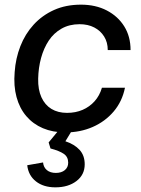

<svg xmlns="http://www.w3.org/2000/svg" viewBox="-20 -559 607 825"><path d="M261 10Q207 10 164.5 -8Q122 -26 93 -60Q64 -94 51 -142Q38 -190 43 -249Q47 -308 67.5 -360.5Q88 -413 124.5 -453Q161 -493 212 -516Q263 -539 328 -539Q391 -539 439 -514Q487 -489 514 -445.5Q541 -402 541 -344H443Q443 -377 427.5 -402Q412 -427 385 -441Q358 -455 322 -455Q278 -455 244.5 -436Q211 -417 189.5 -384.5Q168 -352 156.5 -310Q145 -268 144 -221Q143 -174 158 -141Q173 -108 201 -91Q229 -74 268 -74Q305 -74 335 -87Q365 -100 386.5 -124Q408 -148 418 -182H517Q505 -123 468.5 -80Q432 -37 378.5 -13.5Q325 10 261 10ZM218 246Q167 246 134.5 220.5Q102 195 97 151L165 139Q167 160 181.5 172Q196 184 220 184Q244 184 258.5 172Q273 160 273 140Q273 115 254 102Q235 89 197 79L189 53L246 -16L297 -11L261 48Q300 61 322 85Q344 109 344 147Q344 192 308.5 219Q273 246 218 246Z"/></svg>

Font: Mona Sans ExtraLight Medium
Style: Italic
Weight: 500
Italic angle: -11.6951°
Version: Version 2.000